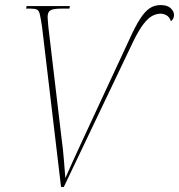

<svg xmlns="http://www.w3.org/2000/svg" viewBox="-20 -738 707 758"><path d="M146 -632Q141 -665 137.5 -680.5Q134 -696 126 -700Q118 -704 101 -704H83L85 -714H256L254 -704H223Q191 -704 179.5 -697.5Q168 -691 168 -671Q168 -664 169 -654.5Q170 -645 171 -631L223 -192Q229 -148 232 -109.5Q235 -71 238 -35Q253 -70 269.5 -105.5Q286 -141 307 -187L491 -583Q514 -634 533 -663.5Q552 -693 571 -705.5Q590 -718 614 -718Q641 -718 654 -705.5Q667 -693 667 -679Q667 -673 664.5 -666.5Q662 -660 655 -654Q649 -671 637.5 -677.5Q626 -684 614 -684Q598 -684 581.5 -675.5Q565 -667 546 -642.5Q527 -618 504 -570L232 0H221Z"/></svg>

Font: Noto Serif Display SemiCondensed Thin
Style: Italic
Weight: 100
Width: 4
Italic angle: -12°
Designer: Monotype Design Team
Foundry: Monotype Imaging Inc.
Version: Version 2.009